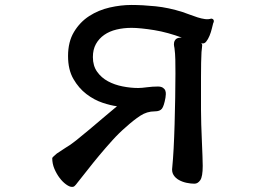

<svg xmlns="http://www.w3.org/2000/svg" viewBox="-20 -681 1040 770"><path d="M835 -587.9Q833 -581.1 829.6 -566.4Q826.2 -551.8 820.3 -537.6Q814.5 -523.4 806.6 -513.7Q798.8 -503.9 787.1 -507.8Q788.1 -506.8 789.6 -504.4Q791 -502 791 -501Q791 -499 790 -490.2Q789.1 -481.4 788.1 -471.7Q787.1 -455.1 786.6 -429.2Q786.1 -403.3 786.1 -372.6Q786.1 -341.8 786.1 -307.6Q786.1 -273.4 786.1 -240.2Q786.1 -214.8 787.1 -181.6Q788.1 -148.4 789.6 -115.7Q791 -83 792 -55.7Q793 -28.3 793 -15.6Q793 27.3 783.2 41.5Q773.4 55.7 759.8 55.7Q745.1 55.7 728.5 52.2Q711.9 48.8 697.8 41Q683.6 33.2 675.8 20.5Q668 7.8 670.9 -10.7Q673.8 -39.1 676.3 -84.5Q678.7 -129.9 680.2 -182.1Q681.6 -234.4 682.6 -288.1Q683.6 -341.8 683.6 -386.7Q683.6 -417 683.1 -441.9Q682.6 -466.8 679.7 -488.3Q679.7 -489.3 678.2 -496.1Q676.8 -502.9 678.2 -510.7Q679.7 -518.6 686 -524.4Q692.4 -530.3 709 -530.3Q682.6 -540 654.3 -547.9Q626 -555.7 599.1 -560.1Q572.3 -564.5 548.3 -566.9Q524.4 -569.3 507.8 -569.3Q475.6 -569.3 447.3 -562.5Q418.9 -555.7 397.9 -541Q377 -526.4 364.7 -504.4Q352.5 -482.4 352.5 -452.1Q352.5 -417 369.6 -393.1Q386.7 -369.1 413.1 -355Q439.5 -340.8 471.7 -334.5Q503.9 -328.1 534.2 -328.1Q547.9 -328.1 569.8 -331.1Q591.8 -334 613.3 -334Q626 -334 633.3 -329.1Q640.6 -324.2 643.1 -317.4Q645.5 -310.5 645 -302.7Q644.5 -294.9 643.6 -289.1Q637.7 -255.9 629.4 -245.1Q621.1 -234.4 600.6 -234.4Q569.3 -234.4 542.5 -216.8Q515.6 -199.2 484.4 -170.9Q457 -147.5 430.2 -117.7Q403.3 -87.9 378.4 -58.1Q353.5 -28.3 331.5 0Q309.6 28.3 292 49.8Q284.2 60.5 279.3 64.9Q274.4 69.3 267.6 68.4Q258.8 68.4 245.1 58.6Q231.4 48.8 219.2 32.7Q207 16.6 198.2 -3.9Q189.5 -24.4 189.5 -46.9Q189.5 -48.8 194.8 -53.7Q200.2 -58.6 208 -65.4L242.2 -87.9Q259.8 -97.7 285.6 -118.2Q311.5 -138.7 340.3 -163.1Q369.1 -187.5 397.9 -211.9Q426.8 -236.3 449.2 -254.9Q424.8 -257.8 391.1 -269Q357.4 -280.3 326.7 -303.7Q295.9 -327.1 274.4 -364.3Q252.9 -401.4 252.9 -456.1Q252.9 -513.7 276.9 -553.2Q300.8 -592.8 337.9 -616.7Q375 -640.6 419.9 -650.9Q464.8 -661.1 506.8 -661.1Q551.8 -661.1 604 -655.8Q656.2 -650.4 711.9 -632.8Q726.6 -627.9 741.7 -622.1Q756.8 -616.2 772.5 -611.3Q788.1 -606.4 801.8 -604.5Q815.4 -602.5 827.1 -606.4Q835 -605.5 836.9 -600.1Q838.9 -594.7 835 -587.9Z"/></svg>

Font: JasonHandwriting1
Style: Regular
Weight: 400
Version: Version 1.48.20